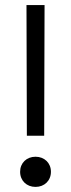

<svg xmlns="http://www.w3.org/2000/svg" viewBox="-20 -720 279 754"><path d="M85.5 -187H153.5L155 -700H84ZM119.5 14C154.5 14 180 -10.5 180 -45.5C180 -80 154.5 -104.5 119.5 -104.5C84.5 -104.5 59 -80 59 -45.5C59 -10.5 84.5 14 119.5 14Z"/></svg>

Font: MCL Standard Light
Style: Regular
Weight: 300
Designer: Květoslav Bartoš
Foundry: Florian Karsten
Version: Version 1.001;Glyphs 3.2.3 (3260)